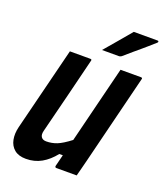

<svg xmlns="http://www.w3.org/2000/svg" viewBox="-169 -1055 998 1176"><g transform="rotate(20 329.5 -467.5)"><path d="M141 11Q93 11 65.5 -12Q38 -35 30.5 -73Q23 -111 34 -156L145 -600Q151 -625 157.5 -650Q164 -675 170 -700H303Q315 -700 311 -689Q280 -564 249 -438.5Q218 -313 186 -188Q179 -161 189 -146.5Q199 -132 222 -132Q258 -132 291 -145Q324 -158 375 -197Q406 -323 437.5 -449Q469 -575 500 -700H633Q645 -700 641 -689Q605 -544 569 -399Q533 -254 497 -109Q490 -80 482.5 -52Q475 -24 469 0H336Q331 0 329 -3.5Q327 -7 328 -11Q337 -47 347 -87H324Q287 -40 242 -14.5Q197 11 141 11ZM497 -946H652Q658 -946 659 -941.5Q660 -937 654 -932Q630 -911 612 -895Q594 -879 576 -864Q558 -849 535 -829.5Q512 -810 479 -781Q476 -779 471.5 -777Q467 -775 461 -775H352Q390 -820 424.5 -860Q459 -900 497 -946Z"/></g></svg>

Font: Recursive Mn Lnr St
Style: Bold Italic
Weight: 700
Italic angle: -15°
Monospace: yes
Version: Version 1.079;hotconv 1.0.112;makeotfexe 2.5.65598; ttfautoh